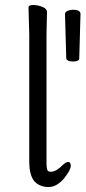

<svg xmlns="http://www.w3.org/2000/svg" viewBox="-20 -727 342 768"><path d="M171 -44Q175 -40 183 -40H185Q206 -41 232 -68Q244 -79 253.5 -79Q263 -79 263 -63Q263 -47 236 -13Q206 21 176 21H166Q132 17 115 -5Q98 -29 97 -75V-590L94 -697Q94 -707 112.5 -707Q131 -707 149.5 -699.5Q168 -692 168 -679L166 -590V-78Q166 -51 171 -44ZM297 -494Q297 -481 272 -481Q247 -481 245 -494L240 -670Q240 -679 250 -683.5Q260 -688 271 -688Q302 -688 302 -671V-670Z"/></svg>

Font: LXGW WenKai
Style: Regular
Weight: 400
Designer: LXGW / Fontworks Inc.
Foundry: LXGW / Fontworks Inc.
Version: Version 1.520; June 14, 2025